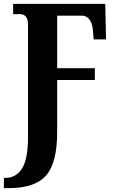

<svg xmlns="http://www.w3.org/2000/svg" viewBox="-49 -734 593 994"><path d="M-29 240H-4Q132 240 189.5 174.5Q247 109 247 -51V-320H442V-381H247V-653H377Q396 -653 412 -635.5Q428 -618 432 -578L436 -530H500L496 -714H19V-661H56Q72 -661 84 -649Q96 -637 96 -604V-24Q96 88 65.5 137.5Q35 187 -22 187H-29Z"/></svg>

Font: Noto Serif ExtraCondensed Extra
Style: Regular
Weight: 800
Width: 3
Designer: Monotype Design Team
Foundry: Monotype Imaging Inc.
Version: Version 1.002